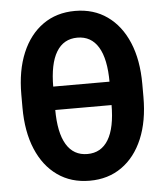

<svg xmlns="http://www.w3.org/2000/svg" viewBox="-53 -786 726 846"><g transform="rotate(-5 310.0 -363.5)"><path d="M310.1 11.7Q228 11.7 168 -30.8Q107.9 -73.2 75.2 -150.9Q42.5 -228.5 42.5 -335V-392.6Q42.5 -499 75.2 -576.7Q107.9 -654.3 168 -696.8Q228 -739.3 310.1 -739.3Q392.1 -739.3 452.1 -696.8Q512.2 -654.3 544.9 -576.7Q577.6 -499 577.6 -392.6V-335Q577.6 -228.5 544.9 -150.9Q512.2 -73.2 452.1 -30.8Q392.1 11.7 310.1 11.7ZM310.1 -106.4Q371.1 -106.4 402.8 -158.9Q434.6 -211.4 434.6 -314.9V-412.6Q434.6 -516.1 402.8 -568.6Q371.1 -621.1 310.1 -621.1Q249 -621.1 217.3 -568.6Q185.5 -516.1 185.5 -412.6V-314.9Q185.5 -211.4 217.3 -158.9Q249 -106.4 310.1 -106.4ZM160.6 -312V-415.5H459V-312Z"/></g></svg>

Font: Inter 18pt
Style: Bold
Weight: 700
Designer: Rasmus Andersson
Foundry: rsms
Version: Version 4.001;git-66647c0bb